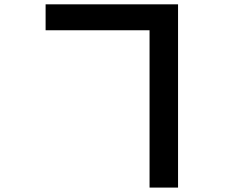

<svg xmlns="http://www.w3.org/2000/svg" viewBox="-20 -807 1040 882"><path d="M667 -668H189.5V-787.1H797.9V54.7H667Z"/></svg>

Font: Gen Shin Gothic Monospace Bold
Style: Bold
Weight: 700
Designer: [Source Han Sans]
Ryoko NISHIZUKA  (kana & ideographs); Paul D. Hunt (Latin, Greek & Cyrillic); Wenlong ZHANG  (bopomofo
Version: Version 1.002.20150607